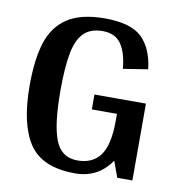

<svg xmlns="http://www.w3.org/2000/svg" viewBox="-74 -694 732 775"><g transform="rotate(10 292.0 -306.5)"><path d="M517 0H455L431 -66Q378 12 284 12Q149 12 95.5 -67.5Q42 -147 42 -306Q42 -414 64.5 -483.5Q87 -553 142.5 -589Q198 -625 295 -625Q401 -625 446.5 -581.5Q492 -538 502 -453L401 -437Q395 -503 370.5 -538Q346 -573 295 -573Q245 -573 217.5 -545.5Q190 -518 179 -460.5Q168 -403 168 -306Q168 -169 193 -105Q218 -41 284 -41Q346 -41 377 -83Q408 -125 409 -219V-254H306V-315H517Z"/></g></svg>

Font: Arya
Style: Bold
Weight: 700
Designer: Eduardo Rodriguez Tunni, Modular Infotech
Foundry: Eduardo Rodriguez Tunni, Modular Infotech
Version: Version 1.002